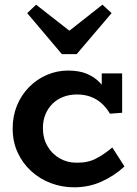

<svg xmlns="http://www.w3.org/2000/svg" viewBox="-20 -784 584 819"><path d="M296 15Q244 15 196.5 -3Q149 -21 112.5 -54.5Q76 -88 55 -134Q34 -180 34 -236Q34 -289 52.5 -334Q71 -379 104 -412.5Q137 -446 180 -464.5Q223 -483 270 -483Q317 -483 350 -469.5Q383 -456 407 -430.5Q431 -405 451 -369L414 -376V-471H501V-303L449 -299Q433 -326 412.5 -344Q392 -362 366 -371.5Q340 -381 308 -381Q277 -381 250.5 -371Q224 -361 204.5 -342Q185 -323 174 -296.5Q163 -270 163 -238Q163 -194 182.5 -160.5Q202 -127 234.5 -108.5Q267 -90 306 -90Q354 -89 389.5 -107.5Q425 -126 459 -155L511 -74Q469 -35 414.5 -10Q360 15 296 15ZM417 -764 456 -728 307 -553H244L96 -728L134 -764L276 -653Z"/></svg>

Font: BioRhyme
Style: Bold
Weight: 700
Designer: Aoife Mooney
Foundry: Aoife Mooney Type
Version: Version 1.600;gftools[0.9.33]